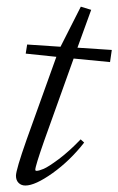

<svg xmlns="http://www.w3.org/2000/svg" viewBox="-20 -556 362 587"><path d="M57.6 11.2Q44.9 11.2 36.9 3.2Q28.8 -4.9 28.8 -18.6Q28.8 -36.6 61.5 -129.4L152.3 -382.3L58.6 -392.1L63 -419.9L165 -413.1L227.1 -535.6L258.8 -525.9L216.8 -410.2L321.8 -403.3L316.4 -366.2L205.1 -377L115.2 -126Q87.9 -47.9 87.9 -37.1Q87.9 -33.7 91.8 -33.7Q99.1 -33.7 113.5 -39.8Q127.9 -45.9 159.4 -69.3Q190.9 -92.8 226.6 -129.9L237.3 -120.1Q193.8 -64.5 140.6 -26.6Q87.4 11.2 57.6 11.2Z"/></svg>

Font: Elstob Light
Style: Italic
Weight: 300
Italic angle: -20°
Designer: Peter S. Baker
Version: Version 1.015